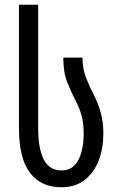

<svg xmlns="http://www.w3.org/2000/svg" viewBox="-20 -780 498 810"><path d="M238 10Q153 10 106.5 -51Q60 -112 60 -239V-760H141V-239Q141 -154 164.5 -107.5Q188 -61 239 -61Q288 -61 310.5 -105Q333 -149 333 -216Q333 -261 324 -293Q315 -325 300 -353Q280 -392 263.5 -433.5Q247 -475 247 -537H328Q328 -491 342.5 -453.5Q357 -416 377 -377Q394 -344 405 -305Q416 -266 416 -216Q416 -155 396.5 -103.5Q377 -52 337.5 -21Q298 10 238 10Z"/></svg>

Font: Noto Sans Georgian ExtraCondensed
Style: Regular
Weight: 400
Width: 2
Designer: Monotype Design Team, Akaki Razmadze
Foundry: Google LLC
Version: Version 2.005; ttfautohint (v1.8.4.7-5d5b)